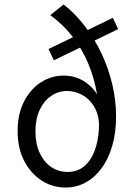

<svg xmlns="http://www.w3.org/2000/svg" viewBox="-20 -829 601 861"><path d="M273.5 12Q215.5 12 166.8 -19.2Q118 -50.5 88.5 -107.5Q59 -164.5 59 -241.5Q59 -317.5 87.5 -373.2Q116 -429 163 -459.5Q210 -490 265.5 -490Q320 -490 362.5 -461Q405 -432 429.5 -380.2Q454 -328.5 454 -259.5H424.5Q424 -315 402.2 -350.8Q380.5 -386.5 348 -403.8Q315.5 -421 281.5 -421Q242 -421 209.8 -399.2Q177.5 -377.5 158.2 -337Q139 -296.5 139 -240Q139 -184 158 -143.2Q177 -102.5 209.5 -80.2Q242 -58 283 -58Q327 -58 357 -83Q387 -108 403.8 -151.5Q420.5 -195 423.5 -250Q427.5 -332 415 -406.8Q402.5 -481.5 374.5 -547Q346.5 -612.5 304 -666.5Q261.5 -720.5 205.5 -761L265.5 -809Q318 -767.5 361.2 -711Q404.5 -654.5 435.5 -588.5Q466.5 -522.5 483.5 -450.8Q500.5 -379 500.5 -307Q500.5 -233.5 483.2 -174.5Q466 -115.5 435.2 -74Q404.5 -32.5 363.2 -10.2Q322 12 273.5 12ZM221.5 -558.5 197.5 -609 486 -749 510 -698.5Z"/></svg>

Font: Karla
Style: Regular
Weight: 400
Designer: Jonathan Pinhorn
Version: Version 2.004;gftools[0.9.33]